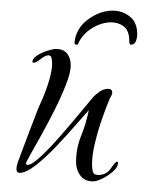

<svg xmlns="http://www.w3.org/2000/svg" viewBox="-20 -327 278 361"><path d="M192 -307Q210 -307 224 -296Q238 -285 238 -263Q238 -256 235.5 -249.5Q233 -243 226 -243Q223 -243 223 -251Q223 -269 213 -277Q203 -285 189 -285Q171 -285 153 -274Q135 -263 127 -245Q127 -243 124 -243Q120 -243 120 -247Q123 -274 145.5 -290.5Q168 -307 192 -307ZM155 14Q139 14 131 3Q123 -8 123 -22Q123 -48 132.5 -71.5Q142 -95 147 -120Q138 -110 121.5 -91Q105 -72 85.5 -51.5Q66 -31 47.5 -16.5Q29 -2 17 -2Q11 -2 11 -9Q11 -15 13.5 -22Q16 -29 18 -34Q26 -56 34.5 -78Q43 -100 51 -121Q56 -132 61 -144Q66 -156 70 -168Q73 -177 75.5 -188Q78 -199 78 -209Q78 -212 77 -217.5Q76 -223 71 -223Q65 -223 56.5 -216Q48 -209 43 -209Q41 -209 41 -211Q41 -217 49.5 -222.5Q58 -228 69 -231.5Q80 -235 85 -235Q99 -235 106 -226.5Q113 -218 113 -204Q113 -191 104.5 -169Q96 -147 83.5 -122Q71 -97 58.5 -74.5Q46 -52 37.5 -37Q29 -22 29 -20Q29 -17 32 -17Q40 -17 57.5 -33.5Q75 -50 95 -73Q115 -96 131.5 -116Q148 -136 154 -143Q159 -149 167 -154.5Q175 -160 183 -160Q191 -160 191 -153Q191 -149 187 -143Q180 -127 172 -104Q164 -81 158.5 -58Q153 -35 153 -18Q153 -11 154.5 -4.5Q156 2 165 2Q180 2 188.5 -10.5Q197 -23 200 -23Q202 -23 202 -21Q202 -13 193 -5Q184 3 173 8.5Q162 14 155 14Z"/></svg>

Font: Sassy Frass
Style: Regular
Weight: 400
Designer: Robert E. Leuschke
Foundry: Robert E. Leuschke
Version: Version 1.010; ttfautohint (v1.8.3)